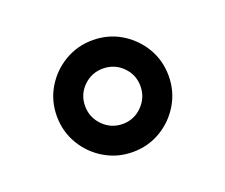

<svg xmlns="http://www.w3.org/2000/svg" viewBox="-64 -483 567 484"><g transform="rotate(-20 220.0 -241.0)"><path d="M70.3 -240.7Q70.3 -282.2 90.6 -316.2Q110.8 -350.1 145 -370.4Q179.2 -390.6 220.2 -390.6Q261.7 -390.6 295.7 -370.4Q329.6 -350.1 349.9 -316.2Q370.1 -282.2 370.1 -240.7Q370.1 -199.7 349.9 -165.5Q329.6 -131.3 295.7 -111.1Q261.7 -90.8 220.2 -90.8Q179.2 -90.8 145 -111.1Q110.8 -131.3 90.6 -165.5Q70.3 -199.7 70.3 -240.7ZM146 -240.7Q146 -210 167.7 -188Q189.5 -166 220.2 -166Q251 -166 272.7 -188Q294.4 -210 294.4 -240.7Q294.4 -271.5 272.7 -293Q251 -314.5 220.2 -314.5Q189.5 -314.5 167.7 -293Q146 -271.5 146 -240.7Z"/></g></svg>

Font: Vazir FD-UI
Style: Regular-FD-UI
Weight: 400
Designer: Saber Rastikerdar
Foundry: Saber Rastikerdar
Version: Version 30.1.0